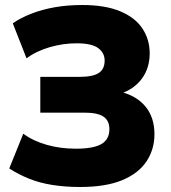

<svg xmlns="http://www.w3.org/2000/svg" viewBox="-20 -736 684 767"><path d="M300 11Q241 11 190 3Q139 -5 96.5 -22Q54 -39 17 -63L73 -202Q112 -173 166.5 -157.5Q221 -142 283 -142Q353 -142 385 -160.5Q417 -179 417 -220Q417 -254 393.5 -270Q370 -286 317 -286H141V-429H298Q351 -429 374.5 -444.5Q398 -460 398 -494Q398 -525 372 -544Q346 -563 286 -563Q232 -563 178.5 -547.5Q125 -532 86 -503L31 -643Q63 -665 105.5 -681.5Q148 -698 198.5 -707Q249 -716 309 -716Q400 -716 460 -691Q520 -666 549 -622Q578 -578 578 -523Q578 -464 546.5 -421.5Q515 -379 459 -361V-370Q525 -354 561 -310.5Q597 -267 597 -200Q597 -139 565 -91Q533 -43 467.5 -16Q402 11 300 11Z"/></svg>

Font: Nunito Sans 10pt Black
Style: Regular
Weight: 900
Designer: Vernon Adams
Foundry: Vernon Adams
Version: Version 3.101;gftools[0.9.27]